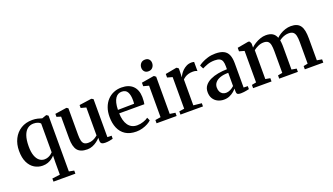

<svg xmlns="http://www.w3.org/2000/svg" viewBox="-82 -1431 4037 2325"><g transform="rotate(-20 1937.0 -268.0)"><path d="M294 237V197L395 184V23L397 -61.5Q383 -45 360.2 -28Q337.5 -11 307.2 0Q277 11 239.5 11Q183 11 135 -17.8Q87 -46.5 58 -105.5Q29 -164.5 29 -255Q29 -341 63 -408.5Q97 -476 159.2 -514.5Q221.5 -553 306 -553Q343 -553 374.5 -545.5Q406 -538 428.5 -530L483 -549H490.5L511 -533.5V184.5L576 197V237ZM285.5 -53.5Q311.5 -53.5 333 -62Q354.5 -70.5 370 -82.5Q385.5 -94.5 394.5 -104.5V-474.5Q387.5 -487 362.8 -497Q338 -507 306 -507Q262 -507 228.8 -482Q195.5 -457 176.8 -404.5Q158 -352 157.5 -270Q157 -194.5 174.2 -146.8Q191.5 -99 220.8 -76.2Q250 -53.5 285.5 -53.5Z M1043.5 9Q1015 9 1000 -1.5Q985 -12 985 -39V-76Q968 -56 941.5 -36Q915 -16 882.8 -2.8Q850.5 10.5 815 10.5Q726.5 10.5 688.5 -36.5Q650.5 -83.5 650.5 -189.5L650 -471L596 -488V-526.5L742 -548.5H748.5L767.5 -535.5V-193.5Q767.5 -147 774.8 -117.5Q782 -88 800.5 -74.2Q819 -60.5 853.5 -60.5Q881 -60.5 903.8 -68.5Q926.5 -76.5 944.5 -88Q962.5 -99.5 975 -110.5V-471L908 -488.5V-526.5L1062.5 -548.5H1070L1091.5 -535.5V-46.5L1145.5 -45L1145 -5.5Q1128 -1.5 1102.5 3.8Q1077 9 1043.5 9Z M1447 11Q1363 11 1308.2 -24Q1253.5 -59 1226.5 -121.5Q1199.5 -184 1199.5 -267Q1199.5 -333.5 1218.8 -386.2Q1238 -439 1272.5 -476.2Q1307 -513.5 1353.5 -533.2Q1400 -553 1454.5 -553Q1549 -553 1601 -502.8Q1653 -452.5 1655.5 -358.5Q1655.5 -327 1653.8 -305Q1652 -283 1648.5 -267.5H1324.5Q1325.5 -220.5 1335.8 -181.8Q1346 -143 1365.5 -115Q1385 -87 1414 -72Q1443 -57 1482 -57Q1521.5 -57 1562 -70.8Q1602.5 -84.5 1624.5 -102L1643 -62Q1626 -44.5 1595.5 -27.8Q1565 -11 1526.2 0Q1487.5 11 1447 11ZM1324.5 -312.5 1533.5 -315.5Q1535 -326.5 1535.5 -338.8Q1536 -351 1536 -362Q1536 -427 1514.8 -465.8Q1493.5 -504.5 1441.5 -504.5Q1416 -504.5 1395.2 -493.5Q1374.5 -482.5 1359 -459.5Q1343.5 -436.5 1334.5 -400Q1325.5 -363.5 1324.5 -312.5Z M1708.5 0V-42L1779 -53V-459L1710 -477.5V-522.5L1866.5 -549H1875L1897 -531.5V-52.5L1967 -42V0ZM1831.5 -625Q1799.5 -625 1781.8 -645Q1764 -665 1764 -694Q1764 -726 1783.8 -749.5Q1803.5 -773 1840 -773H1841Q1873 -773 1890.5 -753.5Q1908 -734 1908 -705Q1908 -673 1888.5 -649Q1869 -625 1832.5 -625Z M2016.5 0V-41.5L2083 -51.5V-459L2017.5 -477.5V-523L2158 -549H2168L2189 -532.5V-508L2186.5 -420.5L2189 -422.5Q2193 -434 2206 -454.8Q2219 -475.5 2240.5 -496.8Q2262 -518 2291.2 -532.8Q2320.5 -547.5 2356 -547.5Q2369 -547.5 2377 -545.8Q2385 -544 2390 -542.5V-424.5Q2383.5 -429.5 2369.2 -433.5Q2355 -437.5 2333 -437.5Q2300.5 -437.5 2275.5 -430Q2250.5 -422.5 2232.2 -410.5Q2214 -398.5 2201 -385V-52L2306.5 -41V0Z M2575.5 10.5Q2533.5 10.5 2497.5 -6.8Q2461.5 -24 2439.8 -58.2Q2418 -92.5 2418 -143.5Q2418 -192 2444.8 -226Q2471.5 -260 2516.8 -281.5Q2562 -303 2618 -313Q2674 -323 2733 -324V-363.5Q2733 -402.5 2724.2 -427Q2715.5 -451.5 2693 -463.5Q2670.5 -475.5 2629.5 -475.5Q2575 -475.5 2533 -459.8Q2491 -444 2466 -431L2443 -476.5Q2456 -488 2488.2 -505.5Q2520.5 -523 2565.8 -536.8Q2611 -550.5 2663.5 -550.5Q2730.5 -550.5 2770.8 -530.2Q2811 -510 2829 -467.8Q2847 -425.5 2847 -359.5V-46.5L2900.5 -45V-6.5Q2889.5 -4 2871.2 -0.2Q2853 3.5 2832.5 6Q2812 8.5 2793 8.5Q2764 8.5 2751.2 0Q2738.5 -8.5 2738.5 -37V-72.5Q2727.5 -57.5 2704.5 -38Q2681.5 -18.5 2649 -4Q2616.5 10.5 2575.5 10.5ZM2627.5 -58.5Q2653.5 -58.5 2682.2 -72.2Q2711 -86 2733 -107.5V-277.5Q2669.5 -277.5 2627 -262Q2584.5 -246.5 2563 -219.5Q2541.5 -192.5 2541.5 -157.5Q2541.5 -125 2552.8 -102.8Q2564 -80.5 2583.5 -69.5Q2603 -58.5 2627.5 -58.5Z M2952.5 0V-42L3010 -53V-459L2944.5 -477.5V-523L3090.5 -549L3108 -543L3120.5 -513L3120 -462.5Q3140.5 -484 3172.8 -504Q3205 -524 3242 -537Q3279 -550 3313.5 -550Q3368 -550 3400.2 -530Q3432.5 -510 3448 -468.5Q3467 -488.5 3497.2 -507.2Q3527.5 -526 3563.8 -538Q3600 -550 3637 -550Q3681.5 -550 3711.5 -537Q3741.5 -524 3759.5 -497.5Q3777.5 -471 3785.2 -430.5Q3793 -390 3793 -334.5V-53L3857 -42V0H3619V-42L3674.5 -53V-331.5Q3674.5 -380 3667.2 -412.5Q3660 -445 3640.2 -461Q3620.5 -477 3582.5 -477Q3558.5 -477 3536 -470.5Q3513.5 -464 3493.8 -453.5Q3474 -443 3459 -431Q3461.5 -419 3463.2 -403.5Q3465 -388 3465.5 -371Q3466 -354 3466 -336V-53L3529.5 -42V0H3289V-42L3347.5 -53V-333Q3347.5 -381.5 3341 -413.5Q3334.5 -445.5 3316 -461.2Q3297.5 -477 3260.5 -477Q3223 -477 3188.5 -461.2Q3154 -445.5 3129 -425V-53L3190 -42V0Z"/></g></svg>

Font: Merriweather 60pt SemiBold
Style: Regular
Weight: 600
Version: Version 2.100